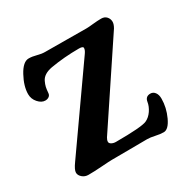

<svg xmlns="http://www.w3.org/2000/svg" viewBox="-110 -540 637 646"><g transform="rotate(-30 208.5 -217.0)"><path d="M151.4 -2Q142.1 -2 111.3 0.2Q80.6 2.4 58.1 2.4Q44.4 2.4 34.7 -6.1Q24.9 -14.6 24.9 -24.9Q24.9 -36.1 40.5 -57.6L251 -356.9Q258.3 -367.2 258.3 -375Q258.3 -381.8 242.2 -381.8Q185.1 -381.8 131.8 -372.6Q115.7 -369.6 104.7 -362.8Q93.8 -356 88.6 -345.2Q83.5 -334.5 81.5 -325.7Q79.6 -316.9 78.6 -303.7Q78.1 -295.4 72 -291Q65.9 -286.6 57.6 -286.6Q43 -286.6 30.3 -301Q17.6 -315.4 17.6 -334Q17.6 -364.7 37.4 -401.1Q57.1 -437.5 79.1 -437.5Q92.8 -437.5 108.9 -433.1Q125 -428.7 137.7 -428.7Q161.6 -428.7 225.1 -428.2Q288.6 -427.7 297.4 -427.7Q307.1 -427.7 325.2 -429.7Q343.3 -431.6 357.4 -431.6Q370.6 -431.6 378.2 -423.1Q385.7 -414.6 385.7 -403.3Q385.7 -394 378.4 -381.3L174.8 -75.7Q169.9 -67.9 169.9 -61Q169.9 -55.2 177 -51.3Q184.1 -47.4 193.4 -47.4Q293.5 -47.4 313.5 -56.6Q328.6 -63.5 339.4 -79.3Q350.1 -95.2 352.5 -111.3Q355.5 -130.4 374.5 -130.4Q385.3 -130.4 392.1 -121.3Q398.9 -112.3 398.9 -97.2Q398.9 -62.5 383.3 -28.8Q367.7 4.9 349.1 4.9Q335.4 4.9 318.1 1Q300.8 -2.9 288.1 -2.9Q269.5 -2.9 221.4 -2.4Q173.3 -2 151.4 -2Z"/></g></svg>

Font: Cooper* Medium
Style: Regular
Weight: 500
Designer: Owen Earl
Foundry: indestructible type*
Version: Version 0.001